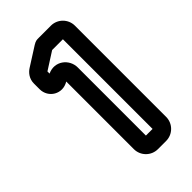

<svg xmlns="http://www.w3.org/2000/svg" viewBox="-155 -732 530 530"><g transform="rotate(-45 109.5 -467.0)"><path d="M63 -601V-609C63 -610 64 -610 64 -610L114 -642H115H156V-292H130V-558C130 -591 97 -617 63 -601ZM206 -289V-645C206 -671 185 -692 159 -692H113C103 -692 100 -692 90 -686L35 -651C24 -644 13 -631 13 -612V-590C13 -556 49 -534 80 -553V-289C80 -263 101 -242 127 -242H159C185 -242 206 -263 206 -289Z"/></g></svg>

Font: DIN Rundschrift
Style: MittelKont
Weight: 400
Version: Version 1.027